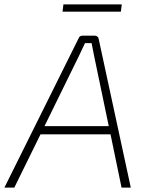

<svg xmlns="http://www.w3.org/2000/svg" viewBox="-44 -852 668 872"><path d="M509 -832H244L240 -799H505ZM508 0H550L404 -676C403 -684 395 -690 387 -690H331C323 -690 316 -687 313 -678L-24 0H21L140 -242H458ZM158 -279 315 -599 342 -656H372L383 -600L450 -279Z"/></svg>

Font: Exo 2 Extra Light
Style: Italic
Weight: 250
Italic angle: -8°
Designer: Natanael Gama
Version: Version 1.001;PS 001.001;hotconv 1.0.88;makeotf.lib2.5.64775